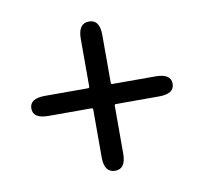

<svg xmlns="http://www.w3.org/2000/svg" viewBox="-63 -690 681 641"><g transform="rotate(-10 277.5 -369.0)"><path d="M278 -116Q241 -116 241 -168V-330Q241 -335 236 -335H90Q38 -335 38 -369Q38 -403 90 -403H236Q241 -403 241 -408V-570Q241 -622 278 -622Q314 -622 314 -570V-408Q314 -403 319 -403H465Q517 -403 517 -369Q517 -335 465 -335H319Q314 -335 314 -330V-168Q314 -116 278 -116Z"/></g></svg>

Font: Resource Han Rounded JP
Style: Regular
Weight: 400
Designer: Cyano Hao (round all glyphs); Ryoko NISHIZUKA 西塚涼子 (kana, bopomofo & ideographs); Paul D. Hunt (Latin, Greek & Cyrillic)
Foundry: Cyano Hao
Version: 0.990